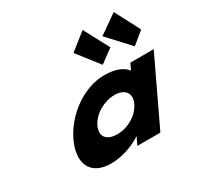

<svg xmlns="http://www.w3.org/2000/svg" viewBox="-183 -1077 1335 1303"><g transform="rotate(-30 484.5 -426.0)"><path d="M720.4 -671 616 -594 484.1 -763 615.6 -867ZM961.7 -671 867.2 -594 710.9 -763 859.5 -867ZM379.1 -256C412.8 -327 500.7 -377 581.8 -377C661.7 -377 701.8 -327 668 -256C634.8 -186 550.7 -136 467.2 -136C380.1 -136 345.8 -186 379.1 -256ZM191.1 -256C119.8 -106 167.2 15 331.3 15C416 15 503.3 -16 569.3 -58H571.7L544.1 0H724.6L968.5 -513H785.6L762.3 -464C731 -505 673 -528 589.5 -528C425.4 -528 262.4 -406 191.1 -256Z"/></g></svg>

Font: Hussar
Style: BdSuprExtOblFive
Weight: 700
Foundry: Cannot Into Space Fonts
Version: Version 2.00